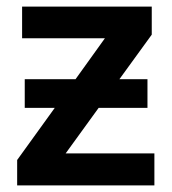

<svg xmlns="http://www.w3.org/2000/svg" viewBox="-20 -562 521 582"><path d="M440 -542V-457L342 -322H427V-235H279L179 -97H448V0H32V-77L146 -235H55V-322H209L298 -446H47V-542Z"/></svg>

Font: Noto Sans SemiBold
Style: Regular
Weight: 600
Designer: Monotype Design Team
Foundry: Monotype Imaging Inc.
Version: Version 2.007